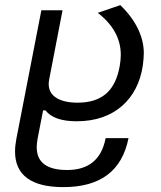

<svg xmlns="http://www.w3.org/2000/svg" viewBox="-20 -540 642 766"><path d="M232.4 206.5C381.3 206.5 466.8 141.1 492.7 11.2H401.4C385.3 95.7 334 138.2 248.5 138.2H247.1C166.5 138.2 126.5 107.4 126.5 47.4C126.5 35.6 127.9 24.4 130.4 11.2L151.9 -99.6H161.6C183.6 -70.8 225.1 -56.2 285.2 -56.2H287.1C436 -56.2 530.3 -145 549.8 -278.8C552.2 -295.4 553.7 -314.5 553.7 -328.1C553.7 -394.5 520.5 -461.4 460 -519.5L370.1 -488.8C431.2 -441.4 461.9 -385.3 461.9 -321.3C461.9 -307.6 460.4 -293.5 458 -278.8C441.9 -183.6 392.1 -130.4 289.6 -130.4C220.2 -130.4 174.3 -154.8 174.3 -204.6C174.3 -209.5 174.8 -216.8 176.3 -223.6L229.5 -499H145L45.4 13.2C42 31.7 40 47.9 40 64.5C40 158.2 104.5 206.5 232.4 206.5Z"/></svg>

Font: Hack
Style: Oblique
Weight: 400
Italic angle: -12°
Monospace: yes
Designer: Christopher Simpkins
Foundry: Christopher Simpkins
Version: Version 2.010